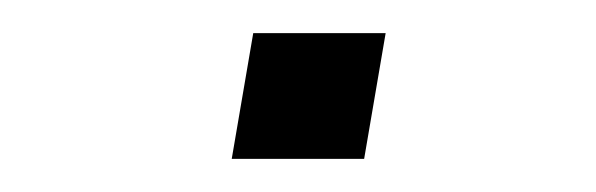

<svg xmlns="http://www.w3.org/2000/svg" viewBox="-20 -96 360 116"><path d="M200 0H120L133 -76H213Z"/></svg>

Font: Gauge
Style: Oblique
Weight: 400
Italic angle: -80°
Designer: Daniel Pimley
Foundry: Daniel Pimley
Version: Version 2.0